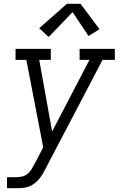

<svg xmlns="http://www.w3.org/2000/svg" viewBox="-20 -778 640 1013"><path d="M17 215V157H64Q80 157 96 153.5Q112 150 125 139.5Q138 129 146.5 114.5Q155 100 163 85V84Q163 84 163.5 84Q164 84 164 84L208 -1L119 -462H62V-520H248V-462H187L255 -84L452 -462H400V-520H586V-462H521L334 -105L239 76L221 111Q213 126 204.5 140.5Q196 155 184.5 168.5Q173 182 159 192Q145 202 129 207.5Q113 213 96.5 214Q80 215 64 215ZM237 -583 187 -629 333 -758H405L505 -624L447 -588L363 -714Z"/></svg>

Font: Iosevka Etoile Light Oblique
Style: Regular
Weight: 300
Italic angle: -9°
Designer: Belleve Invis
Foundry: Belleve Invis
Version: Version 15.5.2; ttfautohint (v1.8.4)